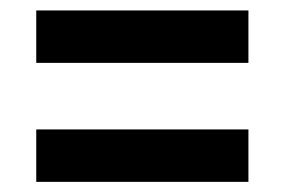

<svg xmlns="http://www.w3.org/2000/svg" viewBox="-20 -532 556 375"><path d="M50.8 -409.2H465.2V-511.6H50.8ZM50.8 -176.8H465.2V-279.2H50.8Z"/></svg>

Font: Secuela Light
Style: Regular
Weight: 300
Designer: Fernando Haro
Foundry: deFharo
Version: Version 1.708